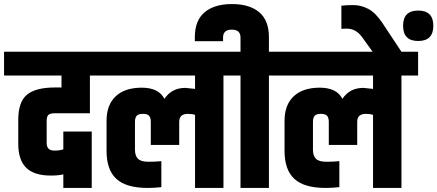

<svg xmlns="http://www.w3.org/2000/svg" viewBox="-60 -926 2155 946"><path d="M30 -217V-336Q30 -424 73 -459.5Q116 -495 211 -495H243V-554H-40V-671H470V-554H383V-368H211Q186 -368 178 -359.5Q170 -351 170 -331V-222Q170 -203 179 -193.5Q188 -184 210 -184Q232 -184 252 -190V-278H392V0H252V-67Q228 -61 191 -61Q108 -61 69 -99.5Q30 -138 30 -217Z M465 -182V-331Q465 -409 510 -451.5Q555 -494 638.5 -494Q722 -494 750 -439Q786 -493 853 -493L901 -488V-554H390V-671H1123V-554H1041V0H901V-360Q886 -365 866 -365Q823 -365 823 -326V-212H683V-326Q683 -345 675 -355Q667 -365 644 -365Q621 -365 613 -355Q605 -345 605 -326V-188Q605 -159 619.5 -144Q634 -129 671 -129Q708 -129 735 -132V-4Q703 0 668 0Q562 0 513.5 -44.5Q465 -89 465 -182Z M1125 -671V-741Q1125 -780 1082 -780Q1039 -780 1039 -741V-723H900V-743Q900 -825 948 -865.5Q996 -906 1083 -906Q1170 -906 1217.5 -865.5Q1265 -825 1265 -743V-671H1347V-554H1265V0H1125V-554H1043V-671Z M1342 -182V-331Q1342 -409 1387 -451.5Q1432 -494 1515.5 -494Q1599 -494 1627 -439Q1663 -493 1730 -493L1778 -488V-554H1267V-671H2000V-554H1918V0H1778V-360Q1763 -365 1743 -365Q1700 -365 1700 -326V-212H1560V-326Q1560 -345 1552 -355Q1544 -365 1521 -365Q1498 -365 1490 -355Q1482 -345 1482 -326V-188Q1482 -159 1496.5 -144Q1511 -129 1548 -129Q1585 -129 1612 -132V-4Q1580 0 1545 0Q1439 0 1390.5 -44.5Q1342 -89 1342 -182Z M2000.5 -724Q1926 -724 1926 -799Q1926 -874 2000.5 -874Q2075 -874 2075 -799Q2075 -724 2000.5 -724ZM1622 -898Q1645 -901 1681.5 -901Q1718 -901 1754 -882.5Q1790 -864 1824 -813L1918 -671H1776L1724 -743Q1694 -785 1648 -785Q1632 -785 1622 -784Z"/></svg>

Font: Khand
Style: Bold
Weight: 700
Designer: Devanagari: Sanchit Sawaria, Jyotish Sonowal; Latin: Satya Rajpurohit
Foundry: Indian Type Foundry
Version: Version 1.101;PS 1.0;hotconv 1.0.78;makeotf.lib2.5.61930; tt